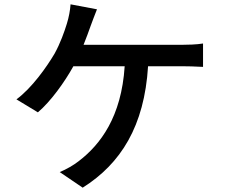

<svg xmlns="http://www.w3.org/2000/svg" viewBox="-20 -821 1040 887"><path d="M428 -778 306 -801C304 -773 298 -741 289 -712C277 -673 259 -622 232 -573C196 -512 127 -414 56 -362L155 -302C214 -352 278 -441 319 -515H556C541 -281 444 -153 343 -76C320 -58 287 -39 256 -26L362 46C538 -65 647 -238 664 -515H820C843 -515 884 -514 918 -512V-620C888 -615 845 -614 820 -614H366C379 -646 390 -677 399 -702C407 -723 418 -754 428 -778Z"/></svg>

Font: ChiuKong Gothic CL Medium
Style: Regular
Weight: 500
Designer: Ryoko NISHIZUKA 西塚涼子 (kana, bopomofo & ideographs); Paul D. Hunt (Latin, Greek & Cyrillic); Sandoll Communications 산돌커뮤니
Foundry: Adobe
Version: Version 1.300